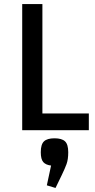

<svg xmlns="http://www.w3.org/2000/svg" viewBox="-20 -645 470 951"><path d="M90 0V-625H190V-83H420V0ZM255 286 212 273 233 175Q207 172 194.5 158Q182 144 182 109Q182 70 198 55Q214 40 250 40Q286 40 302 55Q318 70 318 109Q318 145 309.5 168Q301 191 286 222Z"/></svg>

Font: Changa
Style: Regular
Weight: 400
Designer: Eduardo Rodriguez Tunni
Foundry: Eduardo Rodriguez Tunni
Version: Version 3.003